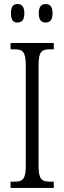

<svg xmlns="http://www.w3.org/2000/svg" viewBox="-20 -926 317 946"><path d="M205 -815C225 -815 239 -826 239 -860C239 -895 225 -906 205 -906C185 -906 171 -895 171 -860C171 -826 185 -815 205 -815ZM66 -815C86 -815 100 -826 100 -860C100 -895 86 -906 66 -906C46 -906 34 -895 34 -860C34 -826 46 -815 66 -815ZM32 0H245V-31H226C185 -31 170 -43 170 -110V-604C170 -672 185 -683 226 -683H245V-714H32V-683H51C91 -683 107 -672 107 -604V-109C107 -42 91 -31 51 -31H32Z"/></svg>

Font: Noto Serif Devanagari ExtraCondensed Light
Style: Regular
Weight: 300
Width: 2
Designer: Universal Thirst, Indian Type Foundry and the Monotype Design Team
Foundry: Monotype Imaging Inc.
Version: Version 2.004